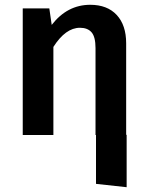

<svg xmlns="http://www.w3.org/2000/svg" viewBox="-20 -564 618 802"><path d="M507 -1H509V218L381 204V0H379V-363Q379 -410 362.5 -429Q346 -448 314 -448Q254 -448 203 -368V0H75V-529H186L196 -460Q261 -544 357 -544Q428 -544 467.5 -501.5Q507 -459 507 -383Z"/></svg>

Font: FiraGO Medium
Style: Regular
Weight: 500
Designer: bBox Type
Foundry: bBox Type GmbH
Version: Version 1.001;PS 001.001;hotconv 1.0.88;makeotf.lib2.5.64775